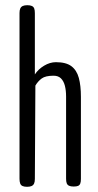

<svg xmlns="http://www.w3.org/2000/svg" viewBox="-20 -707 376 738"><path d="M84 11Q73 11 66.5 8Q60 5 57.5 -2Q55 -9 55 -20V-657Q55 -668 58 -674.5Q61 -681 67.5 -684Q74 -687 85 -687Q96 -687 102.5 -684Q109 -681 111.5 -674.5Q114 -668 114 -656V-421Q127 -441 149.5 -454.5Q172 -468 195 -468Q234 -468 254.5 -452.5Q275 -437 283 -407.5Q291 -378 291 -335V-19Q291 -8 288.5 -1.5Q286 5 280 7.5Q274 10 263 10Q252 10 245.5 7Q239 4 236.5 -2.5Q234 -9 234 -20V-336Q234 -359 229.5 -377Q225 -395 214.5 -405.5Q204 -416 186 -416Q155 -416 140.5 -405.5Q126 -395 116 -378L114 -19Q114 -8 111 -1.5Q108 5 101.5 8Q95 11 84 11Z"/></svg>

Font: Fredoka Condensed Light
Style: Regular
Weight: 300
Width: 3
Designer: Ben Nathan
Foundry: Milena B. Brandão, Ben Nathan
Version: Version 2.001